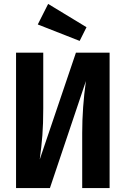

<svg xmlns="http://www.w3.org/2000/svg" viewBox="-20 -961 641 981"><path d="M540 0H400V-281Q400 -412 419 -547L235 0H62V-692H201V-407Q201 -327 196.5 -269.5Q192 -212 183 -146L368 -692H540ZM422 -822 387 -752 173 -836 226 -941Z"/></svg>

Font: Fira Sans Condensed SemiBold
Style: Regular
Weight: 600
Width: 3
Designer: bBox Type GmbH & Carrois Corporate GbR & Edenspiekermann AG
Foundry: bBox Type GmbH & Carrois Corporate GbR & Edenspiekermann AG
Version: Version 4.301